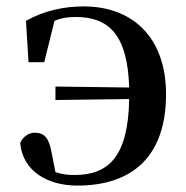

<svg xmlns="http://www.w3.org/2000/svg" viewBox="-20 -563 580 599"><path d="M153 -251 383 -254C380 -72 317 -17 212 -17C192 -17 174 -19 153 -26L141 -87C133 -133 118 -149 88 -149C70 -149 52 -137 43 -117C51 -27 131 16 221 16C396 16 498 -78 498 -269C498 -445 395 -543 241 -543C180 -543 118 -530 61 -498L69 -369H118L150 -498C171 -507 192 -510 216 -510C316 -510 378 -459 383 -290L153 -293Z"/></svg>

Font: Noto Serif CJK JP SemiBold
Style: Regular
Weight: 600
Designer: Ryoko NISHIZUKA 西塚涼子 (kana & ideographs); Frank Grießhammer (Latin, Greek & Cyrillic); Wenlong ZHANG 张文龙 (bopomofo); San
Foundry: Adobe
Version: Version 2.001;hotconv 1.1.0;makeotfexe 2.6.0